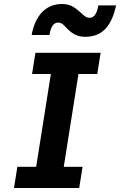

<svg xmlns="http://www.w3.org/2000/svg" viewBox="-20 -940 601 960"><path d="M376 0 392.8 -106H298.8L372.3 -570H466.3L483.1 -676H157.1L140.3 -570H234.3L160.8 -106H66.8L50 0ZM560.6 -913H471.6C466.9 -883.2 455.4 -851 428.8 -851C418.1 -851 408.7 -854.7 400.5 -862C392.4 -869.3 383.4 -877.2 373.7 -885.5C354.1 -902.4 330.4 -920 290.7 -920C203.4 -920 154.9 -855.7 138.2 -765H227.2C233.7 -806.3 248 -827 270 -827C280.7 -827 289.7 -823.3 297.2 -816C324.3 -789.6 348 -756 406.7 -756C498.1 -756 539.9 -819.1 560.6 -913Z"/></svg>

Font: Fog Sans
Style: It
Weight: 700
Foundry: Intel Corporation
Version: Version 1.00